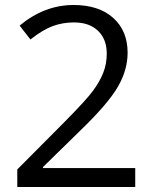

<svg xmlns="http://www.w3.org/2000/svg" viewBox="-20 -744 612 764"><path d="M518.1 0H48.8V-69.8L236.8 -258.8Q322.8 -345.7 350.1 -382.8Q377.4 -419.9 391.1 -455.1Q404.8 -490.2 404.8 -530.8Q404.8 -587.9 370.1 -621.3Q335.4 -654.8 273.9 -654.8Q229.5 -654.8 189.7 -640.1Q149.9 -625.5 101.1 -586.9L58.1 -642.1Q156.7 -724.1 272.9 -724.1Q373.5 -724.1 430.7 -672.6Q487.8 -621.1 487.8 -534.2Q487.8 -466.3 449.7 -399.9Q411.6 -333.5 307.1 -231.9L150.9 -79.1V-75.2H518.1Z"/></svg>

Font: f02698313
Style: Regular
Weight: 400
Foundry: Ascender Corporation
Version: Version 1.10